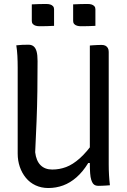

<svg xmlns="http://www.w3.org/2000/svg" viewBox="-20 -930 640 966"><path d="M533 2Q524 3 514.5 3.5Q505 4 495 4.5Q485 5 475 5Q467 5 460 2.5Q453 0 448 -6.5Q443 -13 439 -25.5Q435 -38 433.5 -58.5Q432 -79 432 -109Q432 -183 432 -257Q432 -331 432 -405Q432 -479 432 -553Q432 -627 432 -701Q442 -702 451.5 -702.5Q461 -703 471 -703.5Q481 -704 491 -704Q503 -704 510.5 -700Q518 -696 522.5 -688.5Q527 -681 527 -669Q527 -598 527 -527Q527 -456 527 -385.5Q527 -315 527 -244Q527 -173 527 -102Q527 -75 528.5 -49Q530 -23 533 2ZM223 16Q188 16 159 2.5Q130 -11 110 -35.5Q90 -60 79.5 -91Q69 -122 69 -157Q69 -229 69 -301Q69 -373 69 -445.5Q69 -518 69 -590Q69 -621 67.5 -649Q66 -677 62 -702Q78 -704 93 -704.5Q108 -705 124 -705Q139 -705 149 -697Q159 -689 164 -671.5Q169 -654 169 -623Q169 -546 168 -471Q167 -396 164 -320.5Q161 -245 157 -164Q162 -121 184 -99Q206 -77 243 -77Q279 -77 312.5 -89.5Q346 -102 381.5 -133.5Q417 -165 457 -222V-110H424Q397 -66 365 -38Q333 -10 297.5 3Q262 16 223 16ZM140 -908Q157 -909 176 -909.5Q195 -910 212 -910Q224 -910 232.5 -907.5Q241 -905 246.5 -899Q252 -893 252 -884V-800Q234 -799 215.5 -798.5Q197 -798 179 -798Q169 -798 160 -800.5Q151 -803 145.5 -809Q140 -815 140 -824ZM348 -908Q366 -909 384.5 -909.5Q403 -910 421 -910Q432 -910 440.5 -907.5Q449 -905 454.5 -899Q460 -893 460 -884V-800Q443 -799 424 -798.5Q405 -798 387 -798Q377 -798 368 -800.5Q359 -803 353.5 -809Q348 -815 348 -824Z"/></svg>

Font: Rec Mono Semicasual
Style: Regular
Weight: 400
Version: Version 1.085; ttfautohint (v1.8.4.7-5d5b)